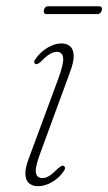

<svg xmlns="http://www.w3.org/2000/svg" viewBox="-20 -602 354 628"><path d="M119.5 -19.5Q101 -19.5 97.5 -36.2Q94 -53 111.5 -100.5L207.5 -362Q222 -399.5 221 -420.8Q220 -442 208.8 -451Q197.5 -460 180.5 -460Q159.5 -460 135.5 -446Q111.5 -432 95 -407.5Q91.5 -403 91.8 -399Q92 -395 95.5 -393Q100 -391 104.8 -393.8Q109.5 -396.5 114 -400.5Q130.5 -418 143 -425.2Q155.5 -432.5 165 -432.5Q184 -432.5 186.5 -413.5Q189 -394.5 170.5 -344L75 -86Q61.5 -51.5 63 -31Q64.5 -10.5 76 -1.8Q87.5 7 104.5 7Q128 7 152 -7.5Q176 -22 190 -44.5Q193 -49 192.8 -53Q192.5 -57 189 -59Q184.5 -61.5 180 -58.5Q175.5 -55.5 170 -51.5Q153 -34 141.2 -26.8Q129.5 -19.5 119.5 -19.5ZM123.6 -569Q124.8 -575 128.5 -578.2Q132.1 -581.5 137.8 -581.5H303.9Q309.5 -581.5 312 -578.2Q314.4 -575 313.2 -569Q311.6 -562.5 307.7 -559.2Q303.9 -556 298.2 -556H132.1Q126.9 -556 124.6 -559.2Q122.4 -562.5 123.6 -569Z"/></svg>

Font: Fraunces Thin
Style: Italic
Weight: 250
Italic angle: -16°
Version: Version 1.000;[b76b70a41]